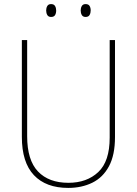

<svg xmlns="http://www.w3.org/2000/svg" viewBox="-20 -910 669 940"><path d="M543 -239Q543 -151 513.5 -96Q484 -41 432 -15.5Q380 10 314 10Q205 10 146 -52.5Q87 -115 87 -240V-714H113V-243Q113 -126 166 -70.5Q219 -15 315 -15Q405 -15 461 -67.5Q517 -120 517 -236V-714H543ZM206 -859Q206 -871 211.5 -880.5Q217 -890 230 -890Q244 -890 249.5 -880.5Q255 -871 255 -859Q255 -845 249.5 -836Q244 -827 230 -827Q217 -827 211.5 -836.5Q206 -846 206 -859ZM375 -859Q375 -871 380.5 -880.5Q386 -890 399 -890Q413 -890 418.5 -881Q424 -872 424 -859Q424 -846 418.5 -836.5Q413 -827 399 -827Q386 -827 380.5 -836.5Q375 -846 375 -859Z"/></svg>

Font: Noto Sans Lao UI SemCond Thin
Style: Regular
Weight: 100
Width: 4
Designer: Monotype Design Team
Foundry: Monotype Imaging Inc.
Version: Version 2.000; ttfautohint (v1.8.4.7-5d5b)